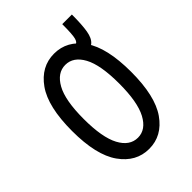

<svg xmlns="http://www.w3.org/2000/svg" viewBox="-164 -595 677 677"><g transform="rotate(-45 175.0 -256.0)"><path d="M176 8Q111 8 69.5 -50.5Q28 -109 28 -229Q28 -350 69.5 -408.5Q111 -467 176 -467Q241 -467 282 -408.5Q323 -350 323 -229Q323 -109 282 -50.5Q241 8 176 8ZM176 -48Q216 -48 240 -93Q264 -138 264 -230Q264 -323 240 -367Q216 -411 176 -411Q136 -411 111.5 -367Q87 -323 87 -230Q87 -138 111 -93Q135 -48 176 -48ZM318 -520Q318 -469 313 -440Q308 -411 293.5 -399Q279 -387 251 -387V-436Q261 -436 265.5 -452Q270 -468 270 -520Z"/></g></svg>

Font: Inconsolata ExtraCondensed
Style: Regular
Weight: 400
Width: 2
Monospace: yes
Designer: Raph Levien, Cyreal, Brenton Simpson
Foundry: Raph Levien, Cyreal, Google
Version: Version 3.001; ttfautohint (v1.8.2.53-6de2)